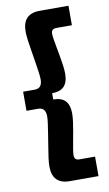

<svg xmlns="http://www.w3.org/2000/svg" viewBox="-96 -830 553 970"><g transform="rotate(-10 180.0 -345.0)"><path d="M181 92Q92 92 92 1Q92 -17 95.5 -43Q99 -69 104 -99Q109 -129 113.5 -158Q118 -187 121.5 -211Q125 -235 125 -250Q125 -296 87 -296H27V-394H87Q125 -394 125 -440Q125 -455 121.5 -479Q118 -503 113.5 -532Q109 -561 104 -591Q99 -621 95.5 -647Q92 -673 92 -691Q92 -782 181 -782H328V-682H248Q222 -682 222 -657Q222 -647 225 -628Q228 -609 232.5 -585Q237 -561 241.5 -536Q246 -511 249 -487.5Q252 -464 252 -447Q252 -404 232 -382.5Q212 -361 170 -361V-329Q212 -329 232 -307.5Q252 -286 252 -243Q252 -226 249 -202.5Q246 -179 241.5 -154Q237 -129 232.5 -105Q228 -81 225 -62Q222 -43 222 -33Q222 -8 248 -8H328V92Z"/></g></svg>

Font: Mozilla Headline ExtraLight
Style: Regular
Weight: 200
Designer: Studio DRAMA
Foundry: Studio DRAMA
Version: Version 1.000